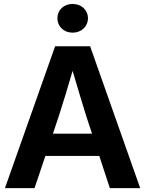

<svg xmlns="http://www.w3.org/2000/svg" viewBox="-20 -965 744 985"><path d="M5.4 0H157.2L212.9 -165H489.3L543.5 0H699.2L442.4 -727.5H262.7ZM352.5 -797.4C397.5 -797.4 431.2 -829.1 431.2 -871.6C431.2 -913.6 397.5 -944.8 352.5 -944.8C307.6 -944.8 274.4 -913.6 274.4 -871.6C274.4 -829.1 307.6 -797.4 352.5 -797.4ZM251.5 -279.3 280.8 -366.7C303.7 -438 326.2 -510.3 352.5 -601.6C378.9 -510.3 401.4 -438 423.3 -366.7L452.1 -279.3Z"/></svg>

Font: Raveo Display Display SemiBold
Style: Regular
Weight: 600
Designer: Jakub Foglar, Rasmus Andersson (Inter)
Foundry: Jakubfoglar.com
Version: Version 1.100;Glyphs 3.2.3 (3260)